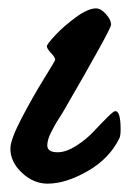

<svg xmlns="http://www.w3.org/2000/svg" viewBox="-20 -420 309 460"><path d="M269 -109.9Q269 -95.2 266.1 -88.9Q242.2 -40 189.9 -10Q137.7 20 93.8 20Q60.5 20 32.7 -5.9Q4.9 -31.7 4.9 -64Q4.9 -85.4 31.7 -136.7Q58.6 -188 85.4 -231.4Q112.3 -274.9 112.3 -276.9Q112.3 -282.2 102.3 -293Q92.3 -303.7 92.3 -309.1Q92.3 -314 112.5 -335.7Q132.8 -357.4 161.9 -378.7Q190.9 -399.9 210 -399.9Q221.7 -399.9 233.9 -386.2Q246.1 -372.6 246.1 -360.8Q246.1 -350.1 129.9 -149.9Q128.4 -147 121.8 -137Q115.2 -127 111.6 -120.4Q107.9 -113.8 103 -104.2Q98.1 -94.7 95.7 -86.7Q93.3 -78.6 93.3 -71.8Q93.3 -55.2 118.2 -55.2Q138.2 -55.2 162.4 -70.6Q186.5 -85.9 203.9 -104.5Q221.2 -123 236.6 -138.4Q252 -153.8 256.3 -153.8Q269 -153.8 269 -109.9Z"/></svg>

Font: Yellowtail
Style: Regular
Weight: 400
Designer: Astigmatic (AOETI)
Foundry: Astigmatic (AOETI)
Version: Version 1.000